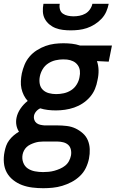

<svg xmlns="http://www.w3.org/2000/svg" viewBox="-43 -770 613 1012"><path d="M185 222Q156 222 127.5 218.5Q99 215 73.5 205.5Q48 196 26.5 179Q5 162 -7.5 139Q-20 116 -22.5 87.5Q-25 59 -19 30Q-16 14 -10.5 -1.5Q-5 -17 5.5 -31Q16 -45 29 -56Q42 -67 57 -76Q47 -91 43.5 -110Q40 -129 44 -149Q49 -174 65 -197.5Q81 -221 103 -238Q91 -251 82.5 -268Q74 -285 70 -303.5Q66 -322 67 -342.5Q68 -363 72 -383Q77 -406 86.5 -429Q96 -452 112.5 -471.5Q129 -491 151 -505Q173 -519 196.5 -527.5Q220 -536 244 -539Q268 -542 291 -542Q314 -542 336 -539.5Q358 -537 379 -530H547L530 -445L468 -448Q476 -425 476.5 -399.5Q477 -374 471 -348Q467 -324 457.5 -301Q448 -278 431 -258.5Q414 -239 392.5 -225Q371 -211 347.5 -203Q324 -195 299.5 -191.5Q275 -188 252 -188Q230 -188 209 -190.5Q188 -193 169 -199Q156 -193 147 -182Q138 -171 136 -159Q134 -148 138 -137.5Q142 -127 150 -121Q158 -115 168.5 -112.5Q179 -110 191 -109H259Q284 -109 309 -106Q334 -103 355 -93Q376 -83 393.5 -67.5Q411 -52 420 -30.5Q429 -9 430 16Q431 41 426 66Q421 91 409.5 115Q398 139 378 158Q358 177 334 189.5Q310 202 285 209.5Q260 217 234.5 219.5Q209 222 185 222ZM253 -274Q273 -274 293.5 -278.5Q314 -283 332 -294.5Q350 -306 361.5 -325Q373 -344 376 -363Q380 -381 378 -397.5Q376 -414 366.5 -427Q357 -440 342.5 -447Q328 -454 311 -456L290 -457Q271 -457 250.5 -452.5Q230 -448 211.5 -436Q193 -424 182 -405.5Q171 -387 167 -367Q163 -347 166.5 -328Q170 -309 183 -296.5Q196 -284 214.5 -279Q233 -274 253 -274ZM184 137Q199 137 214 135.5Q229 134 243.5 130Q258 126 273 119.5Q288 113 300.5 103Q313 93 320.5 79Q328 65 331 50Q334 34 330.5 18.5Q327 3 316.5 -6.5Q306 -16 290.5 -20Q275 -24 259 -24H184Q173 -24 162 -22.5Q151 -21 140 -17.5Q129 -14 117.5 -8.5Q106 -3 97.5 5Q89 13 83.5 23.5Q78 34 76 45Q72 67 79.5 87Q87 107 103.5 118Q120 129 141 133Q162 137 184 137ZM330 -610Q309 -610 288.5 -612.5Q268 -615 250 -622Q232 -629 217 -641.5Q202 -654 193 -671Q184 -688 183 -708.5Q182 -729 186 -750H272Q269 -735 273 -720.5Q277 -706 288.5 -698Q300 -690 315 -687Q330 -684 345 -684Q360 -684 376 -687Q392 -690 406.5 -698Q421 -706 431 -720.5Q441 -735 444 -750H530Q526 -729 517 -708.5Q508 -688 492 -671Q476 -654 456 -641.5Q436 -629 415 -622Q394 -615 372.5 -612.5Q351 -610 330 -610Z"/></svg>

Font: Lode Dark Term
Style: Bold Italic
Weight: 700
Italic angle: -11°
Monospace: yes
Designer: Belleve Invis
Foundry: Belleve Invis
Version: Version 29.2.0